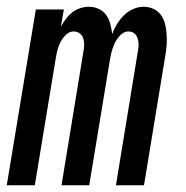

<svg xmlns="http://www.w3.org/2000/svg" viewBox="-29 -548 549 568"><path d="M-9 0 77 -520H160L151 -469Q157 -480 165.5 -491.5Q174 -503 185 -511.5Q196 -520 209 -524Q222 -528 234 -528Q250 -528 263.5 -521.5Q277 -515 285.5 -503Q294 -491 297.5 -476.5Q301 -462 303 -447Q308 -462 317 -476.5Q326 -491 338 -503Q350 -515 365.5 -521.5Q381 -528 396 -528Q412 -528 425.5 -521.5Q439 -515 447.5 -503Q456 -491 459.5 -476Q463 -461 464 -446Q465 -431 464 -415Q463 -399 460 -383L397 0H314L379 -397Q381 -407 381 -416.5Q381 -426 378 -435Q375 -444 368 -449.5Q361 -455 351 -455Q338 -455 327.5 -444.5Q317 -434 311 -421.5Q305 -409 301.5 -396Q298 -383 296 -370L235 0H153L218 -397Q220 -407 220 -416.5Q220 -426 217 -435Q214 -444 206.5 -449.5Q199 -455 189 -455Q176 -455 165.5 -444.5Q155 -434 149 -421.5Q143 -409 140 -396Q137 -383 135 -370L74 0Z"/></svg>

Font: Iosevka Term Curly Medium
Style: Italic
Weight: 500
Italic angle: -9°
Designer: Belleve Invis
Foundry: Belleve Invis
Version: Version 32.3.0